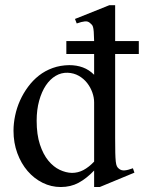

<svg xmlns="http://www.w3.org/2000/svg" viewBox="-20 -715 561 749"><path d="M347.2 -315.9Q347.2 -334.5 340.1 -354.5Q333 -374.5 319.8 -391.4Q306.6 -408.2 287.4 -419.2Q268.1 -430.2 244.1 -431.2Q219.2 -432.1 197.3 -419.2Q175.3 -406.2 158.9 -381.8Q142.6 -357.4 132.8 -322.3Q123 -287.1 123 -244.1Q123 -189.9 135.7 -151.4Q148.4 -112.8 168.5 -88.4Q188.5 -64 212.9 -52.5Q237.3 -41 260.7 -40.5Q284.2 -40.5 305.2 -51.5Q326.2 -62.5 347.2 -84.5ZM429.2 -504.4V-177.2Q429.2 -141.1 429.7 -119.4Q430.2 -97.7 431.6 -85Q433.1 -72.3 436 -66.4Q439 -60.5 444.3 -56.6Q453.1 -49.3 466.1 -50.3Q479 -51.3 498.5 -58.6L504.4 -41.5L369.1 14.6H347.2V-49.8Q317.4 -18.6 286.6 -2Q255.9 14.6 216.8 14.6Q179.7 14.6 146.2 -2Q112.8 -18.6 87.6 -47.9Q62.5 -77.1 47.6 -117.4Q32.7 -157.7 32.7 -205.1Q32.7 -233.9 39.1 -264.2Q45.4 -294.4 58.1 -322.8Q70.8 -351.1 89.4 -376.2Q107.9 -401.4 131.8 -420.2Q155.8 -439 185.5 -449.7Q215.3 -460.4 250 -460.9Q279.3 -460.9 303.5 -451.9Q327.6 -442.9 347.2 -423.3V-504.4H238.8V-554.7H347.2Q346.7 -578.6 345.7 -591.1Q344.7 -603.5 342.8 -609.9Q340.8 -616.2 338.1 -618.7Q335.4 -621.1 332 -624.5Q323.7 -632.8 311.3 -631.6Q298.8 -630.4 279.3 -623.5L272.5 -641.1L406.7 -694.8H429.2V-554.7H521.5V-504.4Z"/></svg>

Font: Doulos SIL Compact
Style: Regular
Weight: 400
Designer: Walt Agee, Victor Gaultney, Peter Martin, Debbi Hosken
Foundry: SIL International
Version: Version 4.110; 2011; Maintenance release ; LnSpcTght